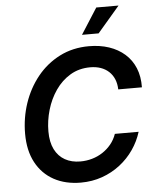

<svg xmlns="http://www.w3.org/2000/svg" viewBox="-62 -999 860 1061"><g transform="rotate(-5 368.0 -468.5)"><path d="M343.8 9.8Q258.3 9.8 194.3 -25.1Q130.4 -60.1 95 -126.2Q59.6 -192.4 59.6 -285.6Q59.6 -373.5 86.9 -454.6Q114.3 -535.6 165.8 -599.4Q217.3 -663.1 290 -700.2Q362.8 -737.3 453.1 -737.3Q513.7 -737.3 564 -720.5Q614.3 -703.6 650.9 -671.4Q687.5 -639.2 706.8 -592.5Q726.1 -545.9 725.1 -485.4H593.8Q592.8 -517.6 582.3 -542.5Q571.8 -567.4 552.7 -585Q533.7 -602.5 507.6 -611.6Q481.4 -620.6 450.2 -620.6Q387.7 -620.6 339.1 -591.6Q290.5 -562.5 257.1 -514.2Q223.6 -465.8 206.3 -406.5Q189 -347.2 189 -287.6Q189 -228 209.2 -187.7Q229.5 -147.5 265.9 -127.2Q302.2 -106.9 350.6 -106.9Q384.8 -106.9 416.3 -116Q447.8 -125 474.6 -142.6Q501.5 -160.2 522 -185.1Q542.5 -210 553.7 -242.2H685.5Q669.4 -189.9 637.9 -144.3Q606.4 -98.6 561.8 -64Q517.1 -29.3 461.9 -9.8Q406.7 9.8 343.8 9.8ZM420.4 -803.2 512.2 -946.8H635.7L512.7 -803.2Z"/></g></svg>

Font: Inter SemiBold
Style: Italic
Weight: 600
Italic angle: -9.3988°
Designer: Rasmus Andersson
Foundry: rsms
Version: Version 4.001;git-66647c0bb